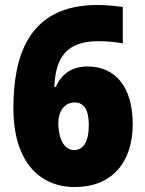

<svg xmlns="http://www.w3.org/2000/svg" viewBox="-20 -744 584 774"><path d="M282 10C428 10 515 -86 515 -244C515 -391 447 -476 333 -476C267 -476 228 -444 204 -393H199C204 -515 250 -578 377 -578C418 -578 448 -574 475 -569V-716C445 -720 404 -724 373 -724C90 -724 34 -511 34 -308C34 -96 136 10 282 10ZM279 -139C236 -139 215 -190 215 -249C215 -293 239 -331 280 -331C321 -331 338 -298 338 -240C338 -170 314 -139 279 -139Z"/></svg>

Font: Noto Sans Devanagari UI SemiCondensed Black
Style: Regular
Weight: 900
Width: 4
Designer: Jelle Bosma - Monotype Design Team
Foundry: Monotype Imaging Inc.
Version: Version 2.004